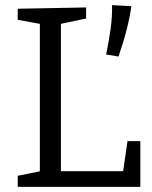

<svg xmlns="http://www.w3.org/2000/svg" viewBox="-20 -727 593 747"><path d="M476 -178H526V0H49V-43L147 -63L135 -46V-650L147 -632L49 -650V-693L315 -698V-655L206 -632L217 -650V-46L202 -61H471L457 -46ZM441 -507 393 -515Q404 -568 410.5 -616Q417 -664 416 -707L491 -703Q486 -664 473.5 -614.5Q461 -565 441 -507Z"/></svg>

Font: Pack4
Style: Regular
Weight: 400
Version: Version 2.002